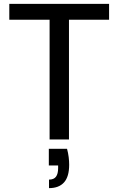

<svg xmlns="http://www.w3.org/2000/svg" viewBox="-20 -720 612 991"><path d="M236 0V-618H28V-700H543V-618H336V0ZM233 251V207Q258 207 269 192Q280 177 280 148V134H232V48H326Q332 70 334.5 91Q337 112 337 130Q337 192 310.5 221.5Q284 251 233 251Z"/></svg>

Font: DM Sans 20pt Medium
Style: Regular
Weight: 500
Version: Version 4.004;gftools[0.9.30]